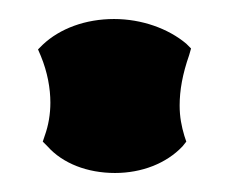

<svg xmlns="http://www.w3.org/2000/svg" viewBox="-20 -167 242 202"><path d="M176 -121C157 -137 129 -147 100 -147C70 -147 43 -137 25 -120L20 -115L23 -108C30 -91 33 -74 33 -59C33 -47 31 -35 27 -24L25 -18L30 -13C46 5 72 15 101 15C129 15 155 5 172 -13L176 -18L174 -24C171 -34 169 -44 169 -56C169 -72 172 -89 179 -109L181 -116Z"/></svg>

Font: Hanalei Fill
Style: Regular
Weight: 400
Designer: Astigmatic (AOETI)
Foundry: Astigmatic (AOETI)
Version: Version 1.000